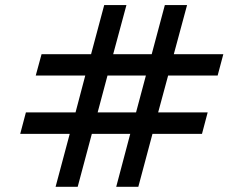

<svg xmlns="http://www.w3.org/2000/svg" viewBox="-20 -740 964 760"><path d="M200 -0.5H287.5L343.5 -210H495.5L440 -0.5H527.5L583.5 -210H779.5L802 -295H606L645.5 -441H841.5L864 -525.5H668L720.5 -720H632.5L580.5 -525.5H428L480.5 -720H392.5L340.5 -525.5H144.5L121.5 -441H317.5L279 -295H82.5L60 -210H256ZM366.5 -295 405.5 -441H557.5L518.5 -295Z"/></svg>

Font: Eudonet Medium
Style: Regular
Weight: 500
Designer: Mikhail Sharanda
Foundry: Mikhail Sharanda
Version: Version 4.503;Glyphs 3.1.2 (3151)